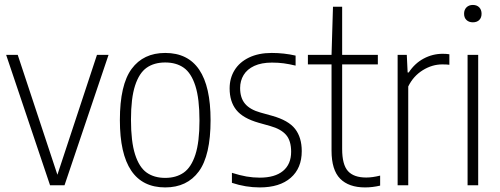

<svg xmlns="http://www.w3.org/2000/svg" viewBox="-20 -768 2072 796"><path d="M382 -540.5H430L247.5 0H187.5L5.5 -540.5H53.5L218 -43.5Z M477 -270Q477 -416.5 525.8 -482.5Q574.5 -548.5 665 -548.5Q853 -548.5 853 -270Q853 -123.5 804.2 -57.2Q755.5 9 665 9Q477 9 477 -270ZM807 -268Q807 -359 790 -412Q773 -465 742 -487Q711 -509 665 -509Q619 -509 588 -487.2Q557 -465.5 540 -413.2Q523 -361 523 -272Q523 -181 540 -127.8Q557 -74.5 588 -52.5Q619 -30.5 665 -30.5Q710.5 -30.5 741.8 -52.5Q773 -74.5 790 -126.8Q807 -179 807 -268Z M941.5 -10V-51.5Q974.5 -41 1002 -36.2Q1029.5 -31.5 1057 -31.5Q1119.5 -31.5 1153.2 -59.2Q1187 -87 1187 -139Q1187 -184.5 1166 -208.8Q1145 -233 1100.5 -245.5L1052.5 -259Q987.5 -277.5 959.8 -312Q932 -346.5 932 -401.5Q932 -444 952.5 -477.2Q973 -510.5 1012.5 -529.5Q1052 -548.5 1106.5 -548.5Q1157.5 -548.5 1205.5 -537.5V-496Q1178.5 -502.5 1156 -505.5Q1133.5 -508.5 1107.5 -508.5Q1064 -508.5 1034.2 -494.8Q1004.5 -481 990 -457Q975.5 -433 975.5 -403Q975.5 -362 996 -337.8Q1016.5 -313.5 1059.5 -301.5L1108 -288Q1176 -269 1203.5 -233.5Q1231 -198 1231 -141.5Q1231 -70.5 1185.2 -30.8Q1139.5 9 1057 9Q998.5 9 941.5 -10Z M1556 -40V1.5Q1524.5 9 1493.5 9Q1426 9 1390.2 -27.2Q1354.5 -63.5 1354.5 -143.5V-501H1256.5V-540.5H1354.5L1360.5 -740H1398.5V-540.5H1546.5V-501H1398.5V-150.5Q1398.5 -85.5 1422.5 -58.8Q1446.5 -32 1498.5 -32Q1524 -32 1556 -40Z M1628.5 -540.5H1666.5L1670 -467.5H1674.5Q1699.5 -505.5 1736.5 -525.2Q1773.5 -545 1815.5 -545Q1831 -545 1843 -543V-499.5Q1832.5 -501 1813.5 -501Q1771.5 -501 1732.5 -476.8Q1693.5 -452.5 1672.5 -409.5V0H1628.5Z M1918.5 0V-540.5H1962.5V0ZM1904 -711Q1904 -727.5 1914 -737.5Q1924 -747.5 1940.5 -747.5Q1957 -747.5 1966.8 -737.5Q1976.5 -727.5 1976.5 -711Q1976.5 -694.5 1966.8 -685Q1957 -675.5 1940.5 -675.5Q1924 -675.5 1914 -685Q1904 -694.5 1904 -711Z"/></svg>

Font: Encode Sans Condensed ExLight
Style: Regular
Weight: 275
Width: 3
Designer: Multiple Designers
Foundry: Impallari Type
Version: Version 2.000